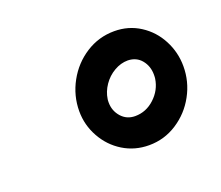

<svg xmlns="http://www.w3.org/2000/svg" viewBox="-60 -803 497 432"><g transform="rotate(-20 188.5 -587.0)"><path d="M246.1 -721.2Q280.3 -721.2 307.6 -703.6Q335 -686 350.3 -656.7Q365.7 -627.4 365.7 -593.8Q365.7 -557.1 348.1 -524.9Q330.6 -492.7 300 -472.9Q269.5 -453.1 232.9 -453.1Q198.7 -453.1 170.9 -470.2Q143.1 -487.3 127 -516.4Q110.8 -545.4 110.8 -578.6Q110.8 -615.7 128.9 -648.7Q147 -681.6 178 -701.4Q209 -721.2 246.1 -721.2ZM179.7 -574.7Q179.7 -554.7 192.6 -540Q205.6 -525.4 225.6 -525.4Q252 -525.4 272.2 -544.2Q292.5 -563 296.4 -589.4Q296.9 -592.3 296.9 -598.6Q296.9 -619.1 284.9 -633.8Q272.9 -648.4 252.4 -648.9Q235.4 -648.9 219.5 -639.6Q203.6 -630.4 193.1 -615Q182.6 -599.6 180.2 -582.5Q179.7 -580.1 179.7 -574.7Z"/></g></svg>

Font: Mardoto
Style: Bold Italic
Weight: 700
Italic angle: -12°
Designer: Christian Robertson, Vahan Hovhannisyan
Foundry: Google
Version: Version 1.000